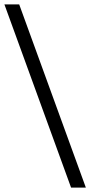

<svg xmlns="http://www.w3.org/2000/svg" viewBox="-37 -750 409 870"><path d="M285 100 -17 -730H50L352 100Z"/></svg>

Font: MuseoModerno Thin Light
Style: Regular
Weight: 300
Version: Version 1.003